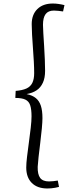

<svg xmlns="http://www.w3.org/2000/svg" viewBox="-20 -843 400 1090"><path d="M69 -327Q107 -330 130 -340.5Q153 -351 163.5 -372.5Q174 -394 174 -428Q174 -456 172 -493.5Q170 -531 167 -570.5Q164 -610 162 -646Q160 -682 160 -706Q160 -760 192 -791.5Q224 -823 280 -823Q296 -823 313 -820.5Q330 -818 346 -814L338 -778Q323 -780 310.5 -781.5Q298 -783 286 -783Q254 -783 239 -763Q224 -743 224 -702Q224 -686 226 -653.5Q228 -621 230.5 -581.5Q233 -542 234.5 -504.5Q236 -467 236 -441Q236 -401 223.5 -373.5Q211 -346 188 -330.5Q165 -315 131 -309Q164 -302 183.5 -286Q203 -270 212 -242.5Q221 -215 221 -172Q221 -152 217.5 -113.5Q214 -75 208.5 -32Q203 11 199 48Q195 85 194 104Q193 147 208 167Q223 187 258 187Q270 187 283 185.5Q296 184 308 182L315 218Q304 221 293 223Q282 225 271 226Q260 227 249 227Q192 227 160.5 195.5Q129 164 129 108Q129 85 133.5 47Q138 9 144 -34.5Q150 -78 154.5 -117.5Q159 -157 159 -183Q159 -222 151.5 -245Q144 -268 124 -277.5Q104 -287 67 -287Z"/></svg>

Font: Literata 18pt Light
Style: Italic
Weight: 300
Italic angle: -2°
Designer: Latin by Veronika Burian and Jose Scaglione. Greek by Irene Vlachou. Cyrillic by Vera Evstafieva
Foundry: TypeTogether
Version: Version 3.103;gftools[0.9.29]